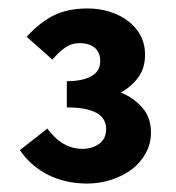

<svg xmlns="http://www.w3.org/2000/svg" viewBox="-20 -797 416 454"><path d="M186 -363Q135 -363 94 -383.5Q53 -404 27 -442L92 -493Q127 -445 175 -445Q198 -445 214.5 -457Q231 -469 231 -492Q231 -543 138 -543V-605Q174 -605 195.5 -616.5Q217 -628 217 -653Q217 -673 204 -684Q191 -695 168 -695Q149 -695 133.5 -684Q118 -673 104 -656L43 -710Q75 -745 108 -761Q141 -777 187 -777Q214 -777 238.5 -769.5Q263 -762 282 -748Q301 -734 312 -713.5Q323 -693 323 -668Q323 -637 308 -615.5Q293 -594 266 -578Q296 -566 316.5 -542.5Q337 -519 337 -484Q337 -457 324.5 -434.5Q312 -412 291.5 -396.5Q271 -381 243.5 -372Q216 -363 186 -363Z"/></svg>

Font: hySource Sans Pro
Style: Bold
Weight: 700
Designer: Paul D. Hunt
Foundry: Adobe Systems Incorporated
Version: Version 2.021;PS 2.000;hotconv 1.0.86;makeotf.lib2.5.63406